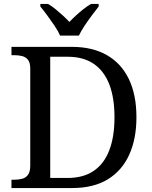

<svg xmlns="http://www.w3.org/2000/svg" viewBox="-20 -951 767 971"><path d="M38 0V-42H51Q74 -42 92.5 -47Q111 -52 122 -67.5Q133 -83 133 -114V-604Q133 -634 121.5 -648.5Q110 -663 91.5 -667.5Q73 -672 51 -672H38V-714H344Q447 -714 520 -672.5Q593 -631 631.5 -551.5Q670 -472 670 -358Q670 -249 633.5 -168.5Q597 -88 525 -44Q453 0 344 0ZM321 -51Q401 -51 453.5 -86.5Q506 -122 532.5 -190.5Q559 -259 559 -358Q559 -457 532.5 -525Q506 -593 453.5 -628.5Q401 -664 322 -664H234V-51ZM284 -771Q274 -794 256 -820.5Q238 -847 219 -873Q200 -899 184 -918V-931H223Q242 -920 261 -904.5Q280 -889 298 -872.5Q316 -856 331 -840Q346 -856 364 -872.5Q382 -889 401.5 -904.5Q421 -920 440 -931H479V-918Q464 -899 444.5 -873Q425 -847 407.5 -820.5Q390 -794 379 -771Z"/></svg>

Font: Noto Serif Bengali
Style: Regular
Weight: 400
Designer: Juan Bruce, Universal Thirst, Indian Type Foundry and the Monotype Design Team.
Foundry: Monotype Imaging Inc.
Version: Version 2.003